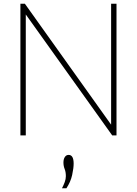

<svg xmlns="http://www.w3.org/2000/svg" viewBox="-20 -730 738 1035"><path d="M579 -710H608V0H585L119 -652V0H90V-710H114L579 -58ZM314 285Q323 268 329 251.5Q335 235 335 220Q335 197 328.5 181Q322 165 322 146Q322 128 329.5 116.5Q337 105 350 105Q377 105 377 152Q377 176 369 213Q361 250 338 285Z"/></svg>

Font: Livvic Thin
Style: Regular
Weight: 250
Designer: Jacques Le Bailly, Baron von Fonthausen
Version: Version 1.001; ttfautohint (v1.8.2)